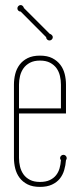

<svg xmlns="http://www.w3.org/2000/svg" viewBox="-20 -730 311 760"><path d="M241.2 -280.8H55.2V-105Q55.2 -87.4 59.3 -70.3Q63.5 -53.2 73 -39.8Q82.5 -26.4 98.6 -18.1Q114.7 -9.8 138.2 -9.8Q161.1 -9.8 176.8 -17.1Q192.4 -24.4 201.9 -36.4Q211.4 -48.3 215.8 -64Q220.2 -79.6 221.2 -96.2Q219.7 -97.7 218.8 -100.1Q217.8 -102.5 217.8 -104Q217.8 -109.4 221.7 -113.3Q225.6 -117.2 231 -117.2Q236.3 -117.2 240.2 -113.3Q244.1 -109.4 244.1 -104Q244.1 -102.5 243.4 -100.1Q242.7 -97.7 241.2 -96.2Q239.7 -75.7 234.1 -56.6Q228.5 -37.6 216.8 -22.9Q205.1 -8.3 185.8 0.7Q166.5 9.8 138.2 9.8Q108.9 9.8 89.1 -0.2Q69.3 -10.3 57.4 -26.4Q45.4 -42.5 40.3 -63Q35.2 -83.5 35.2 -105V-395Q35.2 -416.5 40.3 -437Q45.4 -457.5 57.4 -473.6Q69.3 -489.7 89.1 -499.8Q108.9 -509.8 138.2 -509.8Q167.5 -509.8 187 -499.8Q206.5 -489.7 218.8 -473.6Q231 -457.5 236.1 -437Q241.2 -416.5 241.2 -395ZM221.2 -300.8V-395Q221.2 -412.1 217.3 -429.2Q213.4 -446.3 203.9 -459.7Q194.3 -473.1 178.2 -481.7Q162.1 -490.2 138.2 -490.2Q114.7 -490.2 98.6 -481.7Q82.5 -473.1 73 -459.7Q63.5 -446.3 59.3 -429.2Q55.2 -412.1 55.2 -395V-300.8ZM176.8 -596.2Q181.2 -595.2 185.1 -591.3Q189 -587.4 189 -583Q189 -577.6 185.1 -573.7Q181.2 -569.8 175.8 -569.8Q170.4 -569.8 166.5 -573.7Q162.6 -577.6 162.6 -583L62 -684.1Q56.6 -684.1 52.7 -687.7Q48.8 -691.4 48.8 -696.8Q48.8 -702.1 52.7 -706.1Q56.6 -710 62 -710Q66.4 -710 70.1 -706.3Q73.7 -702.6 74.7 -698.2Z"/></svg>

Font: Wire One
Style: Regular
Weight: 400
Designer: Alexei Vanyashin, Gayaneh Bagdasaryan
Foundry: Cyreal Type Foundry
Version: Version 1.000